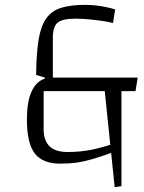

<svg xmlns="http://www.w3.org/2000/svg" viewBox="-20 -660 596 792"><path d="M148 -284 190 -340H548L539 -284ZM129 -351Q130 -439 139 -495Q148 -551 170 -583Q192 -615 231.5 -627.5Q271 -640 333 -640Q353 -640 375.5 -637.5Q398 -635 419 -630.5Q440 -626 455 -621L446 -565Q428 -570 400 -574Q372 -578 343 -580.5Q314 -583 291 -583Q237 -583 217.5 -566.5Q198 -550 198 -505V-312L160 -285V-127Q160 -33 258 -33Q310 -33 356 -42Q402 -51 466 -73L479 -44Q412 -19 370.5 -6.5Q329 6 297.5 10.5Q266 15 229 15Q155 15 123 -27.5Q91 -70 91 -167Q91 -310 165 -336V-340ZM412 -285H481V108L453 112Z"/></svg>

Font: Changa ExtraLight
Style: Regular
Weight: 250
Designer: Eduardo Rodriguez Tunni
Foundry: Eduardo Rodriguez Tunni
Version: Version 3.002; ttfautohint (v1.8.2)